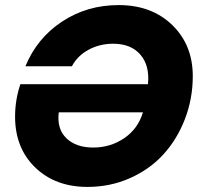

<svg xmlns="http://www.w3.org/2000/svg" viewBox="-20 -736 804 764"><path d="M548.8 -289.1H213.9Q205.6 -223.1 244.1 -186Q282.7 -148.9 351.1 -148.9Q419.4 -148.9 474.4 -186.3Q529.3 -223.6 548.8 -289.1ZM328.1 7.8Q200.2 7.8 120.1 -69.6Q40 -147 40 -272Q40 -338.4 61 -400.9H568.8Q576.2 -475.1 538.6 -518.6Q501 -562 430.2 -562Q377 -562 332.5 -538.1Q288.1 -514.2 266.1 -472.2H81.1Q127 -584 226.6 -649.9Q326.2 -715.8 452.1 -715.8Q583.5 -715.8 665.3 -636.5Q747.1 -557.1 747.1 -433.1Q747.1 -343.3 715.8 -262.2Q684.6 -181.2 630.1 -121.6Q575.7 -62 497.1 -27.1Q418.5 7.8 328.1 7.8Z"/></svg>

Font: Poppins
Style: Bold Italic
Weight: 700
Italic angle: -10°
Designer: Ninad Kale (Devanagari), Jonny Pinhorn (Latin)
Foundry: Indian Type Foundry
Version: Version 3.200;PS 1.000;hotconv 16.6.54;makeotf.lib2.5.65590